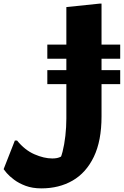

<svg xmlns="http://www.w3.org/2000/svg" viewBox="-59 -780 683 1059"><path d="M35 -5Q78 48 131 71Q184 94 229 94Q253 94 268 88Q283 82 296 74L261 117Q276 96 286 57Q296 18 301.5 -30.5Q307 -79 307 -126V-741L490 -760H501V-138Q501 -3 458.5 85Q416 173 341.5 216Q267 259 169 259Q120 259 82.5 245Q45 231 18.5 211Q-8 191 -22 174.5Q-36 158 -39 153L23 -5ZM202 -316V-393H604V-316ZM202 -456V-534H604V-456Z"/></svg>

Font: Kufam ExtraBold
Style: Italic
Weight: 800
Italic angle: -11°
Designer: Artur Schmal
Foundry: Original Type
Version: Version 1.301; ttfautohint (v1.8.3)